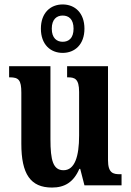

<svg xmlns="http://www.w3.org/2000/svg" viewBox="-20 -834 589 864"><path d="M262 -596C317 -596 360 -634 360 -705C360 -776 317 -814 262 -814C207 -814 164 -776 164 -705C164 -634 207 -596 262 -596ZM262 -646C236 -646 213 -662 213 -705C213 -748 236 -764 262 -764C289 -764 311 -748 311 -705C311 -662 289 -646 262 -646ZM214 10C271 10 311 -14 337 -74H341L360 0H527V-50H520C489 -50 466 -55 466 -114V-536H282V-486H285C316 -486 336 -480 336 -420V-224C336 -129 316 -68 266 -68C219 -68 207 -112 207 -208V-536H21V-486H24C64 -486 76 -474 76 -417V-187C76 -51 117 10 214 10Z"/></svg>

Font: Noto Serif Khmer ExtraCondensed
Style: Bold
Weight: 700
Width: 2
Designer: Danh Hong and the Monotype Design Team
Foundry: Monotype Imaging Inc.
Version: Version 2.004